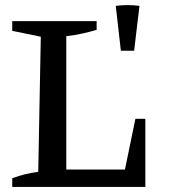

<svg xmlns="http://www.w3.org/2000/svg" viewBox="-20 -733 681 753"><path d="M511 -267H550V0H28V-34Q55 -44 80 -50Q105 -56 130 -59L140 -589L28 -612V-650H359V-616Q333 -608 303 -601.5Q273 -595 240 -591V-68H470ZM454 -534 434 -710Q480 -716 527 -710L506 -534Z"/></svg>

Font: Piazzolla Medium
Style: Regular
Weight: 500
Designer: Juan Pablo del Peral
Foundry: Huerta Tipografica
Version: Version 1.330